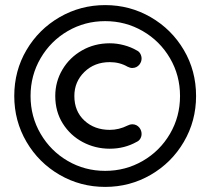

<svg xmlns="http://www.w3.org/2000/svg" viewBox="-20 -727 826 754"><path d="M36 -350Q36 -449 84 -530.5Q132 -612 214 -659.5Q296 -707 393 -707Q490 -707 572 -659.5Q654 -612 702 -530.5Q750 -449 750 -350Q750 -252 702 -170Q654 -88 572 -40.5Q490 7 393 7Q296 7 214 -40.5Q132 -88 84 -170Q36 -252 36 -350ZM687 -350Q687 -431 647.5 -498.5Q608 -566 540.5 -605Q473 -644 393 -644Q313 -644 246 -605Q179 -566 139.5 -498.5Q100 -431 100 -350Q100 -269 139.5 -201.5Q179 -134 246 -95Q313 -56 393 -56Q473 -56 540.5 -95Q608 -134 647.5 -201.5Q687 -269 687 -350ZM197 -350Q197 -406 225 -453.5Q253 -501 302 -529Q351 -557 411 -557Q439 -557 467 -549.5Q495 -542 517 -529Q526 -525 531 -516Q536 -507 536 -497Q536 -485 528 -474Q517 -460 499 -460Q491 -460 481 -465Q450 -483 411 -483Q351 -483 311.5 -444.5Q272 -406 272 -350Q272 -290 311.5 -253.5Q351 -217 411 -217Q447 -217 481 -234Q491 -239 499 -239Q517 -239 528 -225Q536 -214 536 -201Q536 -191 531 -182.5Q526 -174 517 -170Q469 -143 411 -143Q354 -143 305 -169Q256 -195 226.5 -242Q197 -289 197 -350Z"/></svg>

Font: Quicksand Medium
Style: Regular
Weight: 500
Designer: Andrew Paglinawan
Foundry: Andrew Paglinawan
Version: Version 3.000